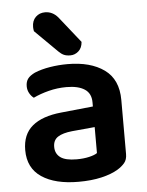

<svg xmlns="http://www.w3.org/2000/svg" viewBox="-53 -759 627 817"><g transform="rotate(-5 261.0 -350.5)"><path d="M250 -81Q279 -81 303 -86.5Q327 -92 338 -100V-211L241 -202Q201 -198 180 -184.5Q159 -171 159 -142Q159 -113 180.5 -97Q202 -81 250 -81ZM246 -488Q344 -488 402.5 -446Q461 -404 461 -316V-85Q461 -61 449 -47Q437 -33 419 -22Q391 -5 348 5Q305 15 250 15Q150 15 92.5 -23.5Q35 -62 35 -139Q35 -206 77.5 -241.5Q120 -277 201 -285L338 -299V-317Q338 -355 310.5 -373Q283 -391 233 -391Q194 -391 157 -381.5Q120 -372 91 -358Q80 -366 72.5 -379.5Q65 -393 65 -409Q65 -429 74.5 -441.5Q84 -454 105 -464Q134 -476 171 -482Q208 -488 246 -488ZM116 -640Q114 -650 114 -658Q114 -685 130 -700.5Q146 -716 170 -716Q202 -716 225 -689L314 -577Q312 -551 296.5 -537.5Q281 -524 262 -524Q245 -524 234 -529Q223 -534 212 -545Z"/></g></svg>

Font: Baloo Paaji 2 SemiBold
Style: Regular
Weight: 600
Designer: Shuchita Grover, Noopur Datye and Ek Type
Foundry: Ek Type
Version: Version 1.640;hotconv 1.0.111;makeotfexe 2.5.65597; ttfautoh